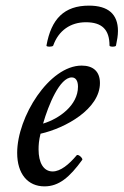

<svg xmlns="http://www.w3.org/2000/svg" viewBox="-20 -649 439 682"><path d="M145 -487C144 -482 167 -482 169 -487C188 -541 231 -570 285 -570C342 -570 369 -544 369 -487C369 -482 391 -482 392 -487C396 -506 399 -523 399 -539C399 -599 364 -629 296 -629C208 -629 162 -582 145 -487ZM138 13C189 13 227 -19 272 -81C276 -86 257 -104 252 -97C225 -65 195 -40 167 -40C134 -40 117 -72 117 -118C117 -134 118 -150 124 -174C213 -194 335 -262 335 -354C335 -396 310 -416 270 -416C155 -416 41 -234 41 -106C41 -31 79 13 138 13ZM133 -210C152 -276 192 -374 235 -374C249 -374 257 -362 257 -341C257 -275 190 -227 133 -210Z"/></svg>

Font: Junicode Two Beta SemiCondensed Medium
Style: Italic
Weight: 500
Width: 4
Italic angle: -10°
Version: Version 1.063